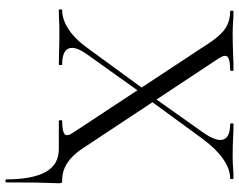

<svg xmlns="http://www.w3.org/2000/svg" viewBox="-104 -560 856 687"><g transform="rotate(90 323.5 -217.0)"><path d="M17 0Q14 0 14 -6Q14 -12 17 -12Q50 -12 84.9 -34.6Q119.8 -57.2 152.6 -102.8L303.6 -309.6L316 -298.8L175.4 -101.6Q144.6 -58.6 154 -35.3Q163.4 -12 210.8 -12Q213.6 -12 213.6 -6Q213.6 0 210.8 0Q184.2 0 160.2 -1Q136.2 -2 96.4 -2Q70.8 -2 55.3 -1Q39.8 0 17 0ZM331.8 -315.2 319.4 -325.2 454.4 -516Q487.6 -563.2 479.8 -588.1Q472 -613 424.6 -613Q421.8 -613 421.8 -619Q421.8 -625 424.6 -625Q451.2 -625 475.6 -623.5Q500 -622 539 -622Q564.8 -622 580.3 -623.5Q595.8 -625 618.4 -625Q621.4 -625 621.4 -619Q621.4 -613 618.4 -613Q585.4 -613 549.3 -587.9Q513.2 -562.8 477 -514ZM514 0H412.8Q410.6 0 410.6 -6Q410.6 -12 412.8 -12Q449.4 -12 459.9 -20.3Q470.4 -28.6 455.2 -51L133 -540.2Q106.6 -580.2 80.9 -596.6Q55.2 -613 20.8 -613Q18.6 -613 18.6 -619Q18.6 -625 20.8 -625Q39.2 -625 59.3 -623.5Q79.4 -622 97 -622Q137.6 -622 171.7 -623.5Q205.8 -625 231.4 -625Q234.2 -625 234.2 -619Q234.2 -613 231.4 -613Q194.8 -613 184.6 -604.4Q174.4 -595.8 188.8 -573L513 -83Q536.4 -47.6 564.4 -29.8Q592.4 -12 624.8 -12Q632.8 -12 634.5 -10Q636.2 -8 636.2 0Q636.2 13.8 635.2 31.4Q634.2 49 633.7 84.3Q633.2 119.6 633.2 187Q633.2 191 627.7 191Q622.2 191 622.2 187Q622.2 95 596 47.5Q569.8 0 514 0Z"/></g></svg>

Font: Cormorant Infant Light
Style: Regular
Weight: 300
Designer: Christian Thalmann (Catharsis Fonts)
Foundry: Catharsis Fonts
Version: Version 4.001